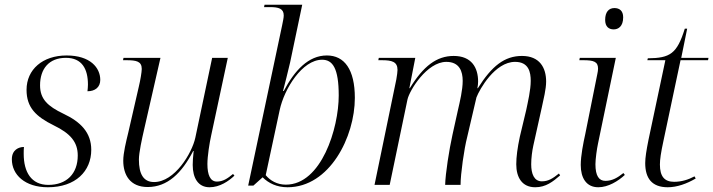

<svg xmlns="http://www.w3.org/2000/svg" viewBox="-20 -780 3009 810"><path d="M182 10C299 10 365 -58 365 -148C365 -221 320 -266 248 -300C181 -332 149 -362 149 -420C149 -489 186 -536 258 -536C326 -536 351 -489 351 -423C351 -414 350 -404 349 -395C381 -395 403 -412 403 -443C403 -494 361 -546 261 -546C160 -546 92 -487 92 -401C92 -326 132 -288 207 -251C277 -217 308 -181 308 -124C308 -47 261 0 184 0C112 0 80 -54 80 -131C80 -140 80 -150 81 -160C59 -160 30 -148 30 -108C30 -43 85 10 182 10Z M864 10C907 10 945 -16 969 -39L963 -46C940 -27 921 -14 895 -14C867 -14 855 -42 855 -88C855 -121 864 -178 871 -209L941 -536H875L804 -199C790 -134 717 -12 630 -12C585 -12 566 -46 566 -107C566 -136 579 -195 588 -234L657 -536H501L499 -526H513C556 -526 578 -521 578 -489C578 -476 572 -441 566 -416L521 -220C512 -183 500 -135 500 -102C500 -43 528 9 603 9C687 9 747 -50 795 -143H797C794 -117 793 -97 793 -84C793 -29 816 10 864 10Z M1193 10C1371 10 1477 -203 1477 -367C1477 -487 1433 -546 1359 -546C1281 -546 1223 -483 1177 -396H1174C1181 -424 1195 -477 1204 -517L1255 -760H1096L1094 -750H1119C1155 -750 1177 -744 1177 -715C1177 -705 1174 -692 1170 -672L1027 3H1049L1088 -32C1113 -7 1148 10 1193 10ZM1186 -1C1149 -1 1120 -18 1101 -41L1160 -316C1179 -405 1255 -528 1339 -528C1383 -528 1409 -493 1409 -377C1409 -239 1336 -1 1186 -1Z M2238 10C2283 10 2313 -14 2343 -40L2338 -48C2312 -27 2293 -15 2266 -15C2233 -15 2221 -47 2221 -87C2221 -113 2225 -143 2230 -166L2266 -328C2273 -361 2284 -404 2284 -436C2284 -494 2257 -544 2182 -544C2109 -544 2055 -502 1996 -408H1994C1996 -418 1997 -427 1997 -436C1997 -494 1970 -544 1894 -544C1822 -544 1766 -501 1709 -408H1707L1732 -536H1578L1576 -526H1590C1633 -526 1657 -520 1657 -485C1657 -478 1655 -462 1652 -445L1560 0H1624L1699 -360C1707 -398 1781 -519 1863 -519C1919 -519 1932 -478 1932 -439C1932 -400 1920 -351 1912 -316L1889 -212C1875 -149 1859 -47 1858 0H1923C1923 -46 1938 -152 1951 -202L1990 -369C2003 -403 2068 -519 2153 -519C2211 -519 2219 -475 2219 -439C2219 -400 2207 -350 2200 -316L2173 -203C2163 -156 2158 -118 2158 -87C2158 -32 2182 10 2238 10Z M2569 -656C2588 -656 2609 -668 2609 -707C2609 -735 2593 -746 2572 -746C2548 -746 2533 -729 2533 -696C2533 -668 2548 -656 2569 -656ZM2504 10C2546 10 2588 -16 2616 -42L2610 -50C2585 -30 2563 -17 2534 -17C2507 -17 2492 -38 2492 -87C2492 -109 2498 -152 2503 -175L2578 -536H2426L2424 -526H2441C2484 -526 2503 -520 2503 -491C2503 -484 2502 -477 2500 -468L2449 -214C2441 -178 2430 -123 2430 -84C2430 -30 2453 10 2504 10Z M2797 10C2836 10 2878 -5 2915 -27L2910 -36C2884 -22 2855 -13 2824 -13C2783 -13 2764 -36 2764 -86C2764 -107 2768 -135 2779 -186L2851 -526H2967L2969 -536H2854L2879 -659H2869C2836 -553 2807 -535 2713 -534L2711 -526H2787L2716 -191C2707 -146 2702 -115 2702 -92C2702 -28 2730 10 2797 10Z"/></svg>

Font: Noto Serif Display Light
Style: Italic
Weight: 300
Italic angle: -12°
Designer: Monotype Design Team
Foundry: Monotype Imaging Inc.
Version: Version 2.009